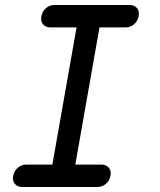

<svg xmlns="http://www.w3.org/2000/svg" viewBox="-20 -750 640 770"><path d="M282 -90H386Q406 -90 416.5 -77.5Q427 -65 423 -45Q419 -25 404.5 -12.5Q390 0 370 0H70Q50 0 39.5 -12.5Q29 -25 33 -45Q37 -65 51.5 -77.5Q66 -90 86 -90H190L287 -640H183Q163 -640 152.5 -652.5Q142 -665 146 -685Q150 -705 164.5 -717.5Q179 -730 199 -730H499Q519 -730 529.5 -717.5Q540 -705 536 -685Q532 -665 517.5 -652.5Q503 -640 483 -640H379Z"/></svg>

Font: Maple Mono NL
Style: Italic
Weight: 400
Italic angle: -10°
Monospace: yes
Designer: subframe7536
Version: Version 7.000